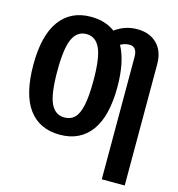

<svg xmlns="http://www.w3.org/2000/svg" viewBox="-129 -820 1054 1139"><g transform="rotate(15 397.5 -250.5)"><path d="M741 -537V207H600V-544Q600 -607 553 -607Q525 -607 498 -592Q548 -500 548 -346Q548 -166 481 -75Q414 16 290 16Q165 16 98.5 -74Q32 -164 32 -346Q32 -525 99 -616.5Q166 -708 290 -708Q378 -708 438 -663Q499 -708 574 -708Q650 -708 695.5 -663Q741 -618 741 -537ZM401 -346Q401 -485 374 -543.5Q347 -602 290 -602Q233 -602 206 -543.5Q179 -485 179 -346Q179 -205 206 -147.5Q233 -90 290 -90Q329 -90 353 -114Q377 -138 389 -194Q401 -250 401 -346Z"/></g></svg>

Font: Fira Sans Compressed SemiBold
Style: Regular
Weight: 600
Width: 1
Designer: bBox Type GmbH & Carrois Corporate GbR & Edenspiekermann AG
Foundry: bBox Type GmbH & Carrois Corporate GbR & Edenspiekermann AG
Version: Version 4.301